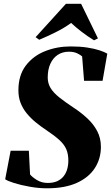

<svg xmlns="http://www.w3.org/2000/svg" viewBox="-20 -1006 600 1038"><path d="M234 12Q189 12 141 3.5Q93 -5 56.5 -16.5Q20 -28 8 -37L37.5 -191H136L142.5 -63Q153.5 -49 179.2 -33Q205 -17 238.5 -17Q267.5 -17 288.5 -26.2Q309.5 -35.5 323 -52Q336.5 -68.5 343 -90.5Q349.5 -112.5 349.5 -138.5Q349.5 -173 338.5 -198.8Q327.5 -224.5 301.5 -248.5Q275.5 -272.5 230.5 -302.5Q199.5 -323 172.2 -345.5Q145 -368 124 -393.8Q103 -419.5 91.2 -450Q79.5 -480.5 79.5 -517.5Q79.5 -599 119.5 -651.5Q159.5 -704 224 -729.5Q288.5 -755 362 -755Q412.5 -755 451.5 -749Q490.5 -743 517.8 -734Q545 -725 560 -716L534.5 -569H434.5L424 -701Q415.5 -709 397.2 -717.8Q379 -726.5 352.5 -726.5Q318 -726.5 292.2 -709.5Q266.5 -692.5 252.2 -661.2Q238 -630 238 -587Q238 -555.5 253.5 -530Q269 -504.5 300.8 -479.2Q332.5 -454 380 -422.5Q419.5 -396.5 452.5 -365.8Q485.5 -335 505.5 -297.2Q525.5 -259.5 525.5 -212Q525.5 -148.5 493 -97.8Q460.5 -47 395.8 -17.5Q331 12 234 12ZM172.5 -805 336.5 -985.5H418.5L509.5 -798.5L488.5 -788Q453.5 -809.5 421.5 -834Q389.5 -858.5 364.5 -882Q327 -854.5 280.5 -831.5Q234 -808.5 192 -791Z"/></svg>

Font: Merriweather 144pt Black
Style: Italic
Weight: 900
Italic angle: -7.8°
Version: Version 2.101